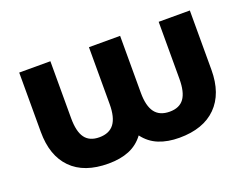

<svg xmlns="http://www.w3.org/2000/svg" viewBox="-89 -717 1169 903"><g transform="rotate(-20 495.5 -265.0)"><path d="M923 -538V-241Q923 -122 858 -57Q793 8 673 8Q615 8 570.5 -10Q526 -28 496 -68Q466 -28 422 -10Q378 8 318 8Q197 8 133 -57Q69 -122 69 -241V-538H225V-253Q225 -186 248 -154.5Q271 -123 320 -123Q370 -123 394 -155Q418 -187 418 -253V-538H574V-253Q574 -187 598 -155Q622 -123 672 -123Q721 -123 744 -154.5Q767 -186 767 -253V-538Z"/></g></svg>

Font: Montserrat Alternates
Style: Bold
Weight: 700
Designer: Julieta Ulanovsky
Foundry: Julieta Ulanovsky
Version: Version 7.200